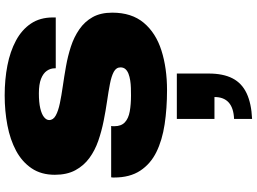

<svg xmlns="http://www.w3.org/2000/svg" viewBox="-162 -578 1125 842"><g transform="rotate(-90 401.0 -157.5)"><path d="M426 12Q346 12 276.5 1.5Q207 -9 155 -34.5Q103 -60 73 -105.5Q43 -151 43 -220Q43 -222 43 -225.5Q43 -229 44 -233H269Q268 -229 268 -225.5Q268 -222 268 -219Q268 -189 285 -173Q302 -157 333 -151.5Q364 -146 403 -146Q419 -146 436 -146.5Q453 -147 469 -149.5Q485 -152 498 -157Q511 -162 518.5 -170.5Q526 -179 526 -192Q526 -211 506.5 -221.5Q487 -232 453 -238.5Q419 -245 377.5 -251Q336 -257 291 -266Q246 -275 204 -289.5Q162 -304 128.5 -328.5Q95 -353 75 -390Q55 -427 55 -480Q55 -540 83.5 -582Q112 -624 160.5 -650Q209 -676 272 -688Q335 -700 403 -700Q473 -700 534.5 -688Q596 -676 643.5 -650.5Q691 -625 718 -585Q745 -545 745 -488V-476H522V-480Q522 -499 511 -515Q500 -531 476 -540.5Q452 -550 412 -550Q373 -550 347 -544Q321 -538 308 -527.5Q295 -517 295 -505Q295 -487 315 -476Q335 -465 368.5 -458Q402 -451 444 -445Q486 -439 531 -431Q576 -423 617.5 -409.5Q659 -396 693 -372.5Q727 -349 746.5 -314Q766 -279 766 -228Q766 -143 721.5 -90Q677 -37 600 -12.5Q523 12 426 12ZM300 385V306Q348 304 372 282.5Q396 261 396 220H300V55H499V195Q499 258 478 299Q457 340 412.5 361Q368 382 300 385Z"/></g></svg>

Font: Archivo SemiExpanded Black
Style: Regular
Weight: 900
Width: 6
Designer: Hector Gatti
Foundry: Omnibus-Type
Version: Version 2.001